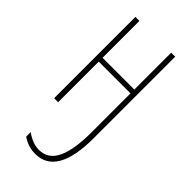

<svg xmlns="http://www.w3.org/2000/svg" viewBox="-242 -583 880 880"><g transform="rotate(45 198.0 -142.5)"><path d="M327 0Q327 242 188 242Q141 242 103 215V186Q147 217 187 217Q246 217 273.5 159.5Q301 102 301 -11V-263H95V0H69V-527H95V-288H301V-527H327Z"/></g></svg>

Font: Noto Sans Display Thin Cond
Style: Regular
Weight: 250
Width: 3
Designer: Monotype Design team
Foundry: Monotype Imaging Inc.
Version: Version 1.000